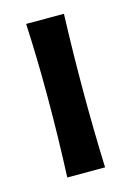

<svg xmlns="http://www.w3.org/2000/svg" viewBox="-72 -429 319 471"><g transform="rotate(-15 87.5 -194.0)"><path d="M137 1H41Q50 -210 41 -389H137Q130 -191 137 1Z"/></g></svg>

Font: GFS Neohellenic Rg
Style: Bold
Weight: 700
Designer: Designed by Takis Katsoulidis and George D. Matthiopoulos.
Foundry: Designed by Takis Katsoulidis and George D. Matthiopoulos.
Version: Version 1.0